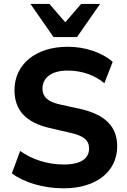

<svg xmlns="http://www.w3.org/2000/svg" viewBox="-20 -974 663 1004"><path d="M313.5 10.7C483.4 10.7 592.8 -76.7 592.8 -209C592.8 -310.5 532.2 -373 404.8 -403.3L293.9 -427.7C227.5 -441.9 202.1 -469.7 202.1 -510.7C202.1 -567.9 250 -605 333 -605C408.2 -605 474.1 -581.5 525.9 -539.1L569.3 -650.4C514.6 -699.2 426.3 -729.5 334 -729.5C168 -729.5 55.7 -638.7 55.7 -502.4C55.7 -397.5 116.2 -333 239.3 -304.7L349.1 -279.3C419.4 -263.7 445.8 -239.3 445.8 -197.3C445.8 -147.5 406.2 -113.8 313.5 -113.8C228 -113.8 147.5 -140.1 85.4 -184.6L42 -67.4C106.4 -19.5 206.5 10.7 313.5 10.7ZM382.8 -780.3 503.4 -953.6H404.3L321.3 -857.4L238.3 -953.6H139.2L259.8 -780.3Z"/></svg>

Font: Winston
Style: Bold
Weight: 700
Designer: Vernon Adams, Kim Jin-seong, David Berlow, Cristiano Sobral
Foundry: The Winston Project Authors
Version: Version 3.004